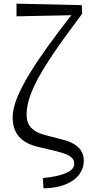

<svg xmlns="http://www.w3.org/2000/svg" viewBox="-20 -823 490 1047"><path d="M243 -82C151 -103 125 -142 125 -199C125 -325 232 -487 428 -748L426 -795L70 -803V-734L369 -740C184 -503 49 -305 49 -185C49 -97 92 -46 184 -23L289 2C368 22 385 41 385 71C385 112 320 138 214 148L217 204C365 202 437 132 437 54C437 0 404 -42 317 -63Z"/></svg>

Font: Source Han Serif AKR9
Style: Regular
Weight: 400
Designer: Ryoko NISHIZUKA 西塚涼子 (kana & ideographs); Frank Grießhammer (Latin, Greek & Cyrillic); Sandoll Communications 산돌커뮤니케이션, 
Foundry: Adobe Systems Incorporated
Version: Version 1.005;hotconv 1.0.107;makeotfexe 2.5.65593